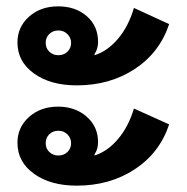

<svg xmlns="http://www.w3.org/2000/svg" viewBox="-20 -589 588 605"><path d="M35 -455Q35 -504 71.5 -536.5Q108 -569 163 -569Q218 -569 253.5 -538Q289 -507 289 -457Q289 -435 278 -419V-415Q319 -428 352 -467Q385 -506 402 -564L513 -513Q483 -423 404.5 -371.5Q326 -320 222 -320Q139 -320 87 -357.5Q35 -395 35 -455ZM204 -454Q204 -470 192.5 -481.5Q181 -493 164 -493Q147 -493 135.5 -482Q124 -471 124 -454Q124 -437 135.5 -426Q147 -415 164 -415Q181 -415 192.5 -426Q204 -437 204 -454ZM35 -139Q35 -188 71.5 -220.5Q108 -253 163 -253Q217 -253 253 -221.5Q289 -190 289 -141Q289 -119 278 -103V-99Q319 -112 352 -151Q385 -190 402 -247L513 -197Q483 -107 404.5 -55.5Q326 -4 222 -4Q139 -4 87 -41.5Q35 -79 35 -139ZM204 -138Q204 -154 192.5 -165.5Q181 -177 164 -177Q147 -177 135.5 -166Q124 -155 124 -138Q124 -121 135.5 -110Q147 -99 164 -99Q181 -99 192.5 -110Q204 -121 204 -138Z"/></svg>

Font: Niramit
Style: Bold
Weight: 700
Designer: Katatrad Aksorn Co.,Ltd.
Foundry: Cadson Demak Co.,Ltd.
Version: Version 1.001; ttfautohint (v1.6)